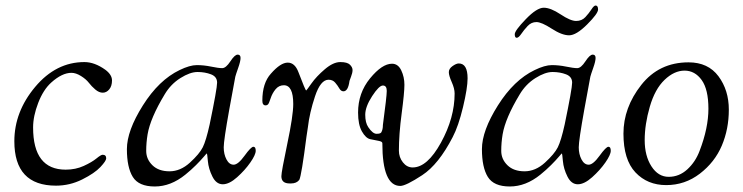

<svg xmlns="http://www.w3.org/2000/svg" viewBox="-20 -661 2694 696"><path d="M32 -149Q32 -256 107.5 -346Q183 -436 286 -436Q323 -436 362 -408Q386 -390 386 -369.5Q386 -349 376 -337Q366 -325 352.5 -325Q339 -325 325.5 -336.5Q312 -348 302 -361Q292 -374 273.5 -385.5Q255 -397 239 -397Q205 -397 166 -362Q137 -336 118.5 -288Q100 -240 100 -199Q100 -46 218 -46Q254 -46 283.5 -59.5Q313 -73 329.5 -86.5Q346 -100 352 -100Q365 -100 365 -87Q365 -78 344 -55.5Q323 -33 278 -10.5Q233 12 183 12Q32 12 32 -149Z M631 -407Q668 -425 693.5 -425Q719 -425 745.5 -419.5Q772 -414 785.5 -414Q799 -414 815 -438.5Q831 -463 841.5 -463Q852 -463 852 -451Q852 -439 843.5 -415Q835 -391 833 -383Q831 -375 811 -263.5Q791 -152 791 -127Q791 -102 801 -83Q811 -64 827 -64Q843 -64 866.5 -96.5Q890 -129 898.5 -129Q907 -129 907 -114.5Q907 -100 887.5 -72Q868 -44 839.5 -18.5Q811 7 787.5 7Q764 7 750 -21Q736 -49 733.5 -77Q731 -105 730 -105Q729 -105 718.5 -92.5Q708 -80 690.5 -62.5Q673 -45 652 -28Q599 15 541 15Q483 15 461.5 -19.5Q440 -54 440 -120.5Q440 -187 498 -279Q556 -371 631 -407ZM515 -174Q510 -144 510 -114Q510 -84 532.5 -62Q555 -40 594.5 -40Q634 -40 668.5 -71.5Q703 -103 715 -127Q727 -151 740 -210Q767 -340 767 -361.5Q767 -383 745 -391.5Q723 -400 696 -400Q669 -400 634 -378Q599 -356 577 -319Q525 -233 515 -174Z M1247 -368Q1242 -330 1225 -330Q1216 -330 1210 -340.5Q1204 -351 1195 -361.5Q1186 -372 1171 -372Q1142 -372 1122 -312Q1102 -252 1096 -199L1091 -166Q1073 -25 1065 -9Q1055 4 1035 4H1030Q1000 4 1000 -22Q1000 -38 1021.5 -140Q1043 -242 1043 -284Q1043 -352 1009 -352Q991 -352 979 -337.5Q967 -323 961 -304.5Q955 -286 951.5 -282.5Q948 -279 943 -279Q931 -279 931 -296Q931 -360 962 -394Q997 -434 1023 -434Q1049 -434 1062 -399Q1087 -333 1090 -333Q1091 -333 1109 -358.5Q1127 -384 1157.5 -410Q1188 -436 1213.5 -436Q1239 -436 1248.5 -426.5Q1258 -417 1258 -407Q1258 -397 1252.5 -383Q1247 -369 1247 -368Z M1278 -253Q1278 -324 1321.5 -377Q1365 -430 1401 -430Q1423 -430 1434.5 -406Q1446 -382 1446 -353.5Q1446 -325 1436 -249.5Q1426 -174 1426 -115Q1426 -91 1440.5 -72.5Q1455 -54 1476 -54Q1529 -54 1578.5 -144Q1628 -234 1628 -322Q1628 -340 1617.5 -363.5Q1607 -387 1607 -399.5Q1607 -412 1620.5 -421.5Q1634 -431 1643 -431Q1675 -431 1675 -377Q1675 -342 1658.5 -273Q1642 -204 1621 -164Q1570 -65 1510.5 -26Q1451 13 1431 13Q1366 13 1366 -142Q1366 -148 1352 -150.5Q1338 -153 1322 -156.5Q1306 -160 1292 -184.5Q1278 -209 1278 -253ZM1315 -200Q1331 -176 1345 -176Q1359 -176 1362 -181Q1368 -191 1368 -208Q1382 -312 1382 -331.5Q1382 -351 1368 -351Q1354 -351 1329 -312.5Q1304 -274 1304 -245Q1304 -216 1315 -200Z M2139 -641Q2148 -641 2148 -626.5Q2148 -612 2108.5 -572.5Q2069 -533 2043 -533Q2017 -533 1980 -557Q1943 -581 1924.5 -581Q1906 -581 1892.5 -566.5Q1879 -552 1869.5 -538Q1860 -524 1853 -524Q1846 -524 1846 -537Q1846 -550 1886 -591.5Q1926 -633 1951 -633Q1976 -633 2012 -609Q2048 -585 2068.5 -585Q2089 -585 2102 -599Q2115 -613 2124 -627Q2133 -641 2139 -641ZM1918 -407Q1955 -425 1980.5 -425Q2006 -425 2032.5 -419.5Q2059 -414 2072.5 -414Q2086 -414 2102 -438.5Q2118 -463 2128.5 -463Q2139 -463 2139 -451Q2139 -439 2130.5 -415Q2122 -391 2120 -383Q2118 -375 2098 -263.5Q2078 -152 2078 -127Q2078 -102 2088 -83Q2098 -64 2114 -64Q2130 -64 2153.5 -96.5Q2177 -129 2185.5 -129Q2194 -129 2194 -114.5Q2194 -100 2174.5 -72Q2155 -44 2126.5 -18.5Q2098 7 2074.5 7Q2051 7 2037 -21Q2023 -49 2020.5 -77Q2018 -105 2017 -105Q2016 -105 2005.5 -92.5Q1995 -80 1977.5 -62.5Q1960 -45 1939 -28Q1886 15 1828 15Q1770 15 1748.5 -19.5Q1727 -54 1727 -120.5Q1727 -187 1785 -279Q1843 -371 1918 -407ZM1802 -174Q1797 -144 1797 -114Q1797 -84 1819.5 -62Q1842 -40 1881.5 -40Q1921 -40 1955.5 -71.5Q1990 -103 2002 -127Q2014 -151 2027 -210Q2054 -340 2054 -361.5Q2054 -383 2032 -391.5Q2010 -400 1983 -400Q1956 -400 1921 -378Q1886 -356 1864 -319Q1812 -233 1802 -174Z M2476 -435Q2547 -435 2584.5 -384.5Q2622 -334 2622 -263.5Q2622 -193 2596.5 -133Q2571 -73 2517 -31.5Q2463 10 2395 10Q2327 10 2283.5 -36Q2240 -82 2240 -176.5Q2240 -271 2304.5 -353Q2369 -435 2476 -435ZM2516 -114Q2548 -197 2548 -267Q2548 -337 2523.5 -371Q2499 -405 2461.5 -405Q2424 -405 2389 -371.5Q2354 -338 2335.5 -274Q2317 -210 2317 -153Q2317 -96 2341.5 -58Q2366 -20 2404 -20Q2442 -20 2471.5 -47Q2501 -74 2516 -114Z"/></svg>

Font: Sorts Mill Goudy
Style: Italic
Weight: 400
Italic angle: -7.40001°
Version: Version 003.101